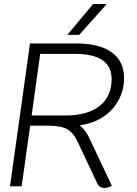

<svg xmlns="http://www.w3.org/2000/svg" viewBox="-20 -913 669 941"><path d="M417 -238 528 -3Q511 8 492 8Q478 8 469 1.5Q460 -5 453 -22L361 -217Q340 -263 309 -280Q278 -297 216 -297H128L86 0H29L127 -700H354Q467 -700 527.5 -656.5Q588 -613 588 -531Q588 -470 560 -420Q532 -370 483 -338.5Q434 -307 371 -299Q400 -274 417 -238ZM300 -347Q409 -347 468 -393.5Q527 -440 527 -526Q527 -649 347 -649H177L135 -347ZM436 -893H503L368 -742H310Z"/></svg>

Font: Krub Light
Style: Italic
Weight: 300
Italic angle: -8°
Designer: Ekaluck Peanpanawate
Foundry: Cadson Demak Co.,Ltd.
Version: Version 1.000; ttfautohint (v1.6)